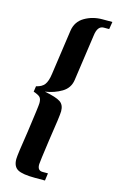

<svg xmlns="http://www.w3.org/2000/svg" viewBox="-125 -726 566 924"><g transform="rotate(15 157.5 -264.5)"><path d="M39 82Q39 61 58 -59Q77 -193 77 -207Q77 -228 68.5 -236.5Q60 -245 36 -253L40 -281Q68 -287 81 -304Q94 -321 99 -358L131 -582Q138 -629 177.5 -652Q217 -675 265 -675H315L309 -638H282Q251 -638 245 -589L212 -358Q206 -317 170 -295.5Q134 -274 88 -267Q146 -256 167 -242Q188 -228 188 -196Q188 -174 168 -46Q152 68 152 77Q151 109 177 109H204L199 146H149Q87 146 63 132.5Q39 119 39 82Z"/></g></svg>

Font: Unna
Style: Bold Italic
Weight: 700
Italic angle: -8.05°
Designer: Jorge de Buen Unna
Foundry: Omnibus-Type
Version: Version 2.008